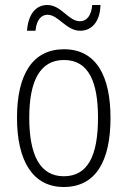

<svg xmlns="http://www.w3.org/2000/svg" viewBox="-20 -738 509 768"><path d="M88 -615H122C126 -661 147 -679 170 -679C214 -679 244 -615 301 -615C345 -615 380 -649 382 -718H349C345 -674 326 -653 300 -653C253 -653 226 -718 169 -718C123 -718 93 -681 88 -615ZM422 -266C422 -434 365 -541 236 -541C111 -541 48 -441 48 -267C48 -93 112 10 235 10C362 10 422 -92 422 -266ZM97 -267C97 -416 141 -498 236 -498C336 -498 372 -408 372 -267C372 -113 330 -33 235 -33C140 -33 97 -118 97 -267Z"/></svg>

Font: Noto Sans Armenian Condensed ExtraLight
Style: Regular
Weight: 200
Width: 3
Designer: Monotype Design Team
Foundry: Monotype Imaging Inc.
Version: Version 2.008